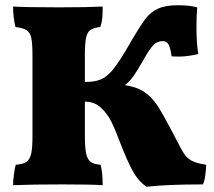

<svg xmlns="http://www.w3.org/2000/svg" viewBox="-20 -704 817 733"><path d="M767 -75Q767 -61 764 -37Q761 -13 755 0Q616 0 539 9Q507 -14 486.5 -51.5Q466 -89 440 -156Q420 -210 404 -241.5Q388 -273 363.5 -294.5Q339 -316 304 -316V-187Q304 -140 309 -117.5Q314 -95 326 -86Q338 -77 364 -75Q372 -46 372 3Q329 0 218 0Q101 0 30 3Q30 -14 33 -37Q36 -60 40 -75Q68 -77 81 -86Q94 -95 99 -117Q104 -139 104 -187V-491Q104 -538 99.5 -559Q95 -580 82 -588.5Q69 -597 39 -601Q30 -637 30 -679Q80 -676 208 -676Q314 -676 372 -679Q372 -653 370.5 -635.5Q369 -618 363 -601Q337 -598 325 -589.5Q313 -581 308.5 -559.5Q304 -538 304 -491V-391Q341 -391 364 -400.5Q387 -410 408 -434.5Q429 -459 460 -511Q481 -546 485 -554Q517 -608 536 -633Q555 -658 583.5 -671Q612 -684 659 -684Q703 -684 733 -676Q730 -645 730 -602Q730 -537 737 -498Q697 -488 663 -488Q645 -488 635 -489Q630 -525 622.5 -536Q615 -547 601 -547Q581 -547 567 -533.5Q553 -520 531 -481Q504 -434 490 -414Q476 -394 457 -379Q503 -372 531.5 -352.5Q560 -333 581 -301Q602 -269 639 -198L651 -175Q672 -133 683.5 -116Q695 -99 713.5 -89.5Q732 -80 767 -75Z"/></svg>

Font: Vollkorn SC Black
Style: Regular
Weight: 900
Designer: Friedrich Althausen
Foundry: Friedrich Althausen
Version: Version 4.015